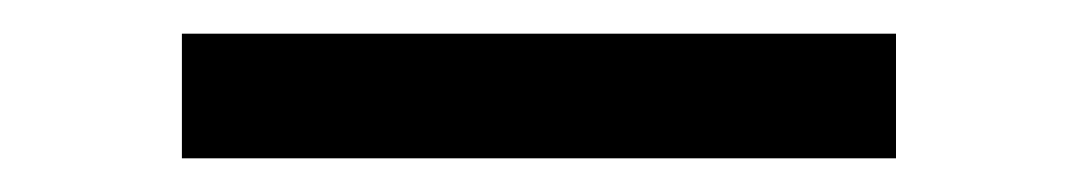

<svg xmlns="http://www.w3.org/2000/svg" viewBox="-20 -397 640 114"><path d="M88 -303V-377H512V-303Z"/></svg>

Font: Iosevka SS04 Extended
Style: Regular
Weight: 400
Width: 7
Monospace: yes
Designer: Belleve Invis
Foundry: Belleve Invis
Version: Version 19.0.0; ttfautohint (v1.8.4)